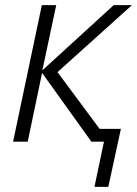

<svg xmlns="http://www.w3.org/2000/svg" viewBox="-20 -552 534 748"><path d="M348 176 385 0H336L144 -268L88 0H31L143 -532H199L145 -278L423 -532H494L204 -271L368 -50H451L402 176Z"/></svg>

Font: Noto Sans Light
Style: Italic
Weight: 300
Italic angle: -12°
Designer: Monotype Design Team
Foundry: Monotype Imaging Inc.
Version: Version 2.013; ttfautohint (v1.8.4.7-5d5b)